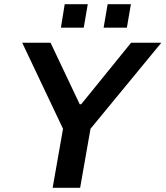

<svg xmlns="http://www.w3.org/2000/svg" viewBox="-20 -888 783 908"><path d="M268 -757H376L395 -868H286ZM470 -757H580L599 -868H489ZM229 0H359L408 -279L743 -686H600L364 -395H357L219 -686H85L278 -279Z"/></svg>

Font: Archivo SemiBold
Style: Italic
Weight: 600
Italic angle: -10°
Designer: Hector Gatti
Foundry: Omnibus-Type
Version: Version 2.001